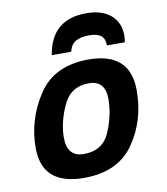

<svg xmlns="http://www.w3.org/2000/svg" viewBox="-84 -812 779 898"><g transform="rotate(-10 305.0 -363.5)"><path d="M243.2 15.1Q43.9 15.1 43.9 -162.1Q43.9 -296.4 119.4 -411.6Q194.8 -526.9 358.4 -526.9Q556.2 -526.9 556.2 -345.7Q556.2 -202.1 480.2 -93.5Q404.3 15.1 243.2 15.1ZM261.7 -95.2Q352.1 -95.2 385.5 -174.3Q418.9 -253.4 418.9 -328.1Q418.9 -417 340.3 -417Q254.4 -417 218.3 -338.1Q182.1 -259.3 182.1 -186Q182.1 -95.2 261.7 -95.2ZM540.5 -576.7H455.6Q455.6 -608.4 437.7 -623Q419.9 -637.7 380.4 -637.7Q342.3 -637.7 318.1 -624.5Q293.9 -611.3 285.6 -576.7H193.4Q220.2 -741.7 385.3 -741.7Q460 -741.7 501.7 -706.1Q543.5 -670.4 543.5 -608.9Q543.5 -590.3 540.5 -576.7Z"/></g></svg>

Font: Cadman
Style: Bold Italic
Weight: 700
Italic angle: -12°
Designer: Paul James MIller
Foundry: High-Logic / Made with FontCreator
Version: Version 2.114;March 28, 2021;FontCreator 13.0.0.2683 64-bit